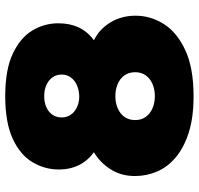

<svg xmlns="http://www.w3.org/2000/svg" viewBox="-33 -717 760 734"><g transform="rotate(-90 347.0 -350.0)"><path d="M346 10Q265 10 207 -8.5Q149 -27 112 -58.5Q75 -90 58 -130Q41 -170 41 -214Q41 -267 67 -307.5Q93 -348 132 -371Q100 -394 83 -428Q66 -462 66 -505Q66 -559 94 -606Q122 -653 184 -681.5Q246 -710 346 -710Q447 -710 508 -681.5Q569 -653 597 -607Q625 -561 625 -507Q625 -463 609 -429Q593 -395 560 -371Q603 -350 628.5 -307.5Q654 -265 654 -212Q654 -154 622 -103.5Q590 -53 522 -21.5Q454 10 346 10ZM346 -138Q372 -138 393 -147Q414 -156 426 -173Q438 -190 438 -213Q438 -237 426 -254Q414 -271 393 -280Q372 -289 346 -289Q321 -289 300 -280Q279 -271 267 -254Q255 -237 255 -213Q255 -190 267 -173Q279 -156 300 -147Q321 -138 346 -138ZM346 -427Q371 -428 389.5 -436.5Q408 -445 418.5 -460Q429 -475 429 -494Q429 -514 418.5 -529Q408 -544 389.5 -552.5Q371 -561 346 -561Q322 -561 303.5 -552.5Q285 -544 275 -529Q265 -514 265 -494Q265 -475 275 -460Q285 -445 303.5 -436Q322 -427 346 -427Z"/></g></svg>

Font: Rubik ExtraBold
Style: Regular
Weight: 800
Designer: Hubert and Fischer
Foundry: Hubert and Fischer
Version: Version 2.300;gftools[0.9.30]